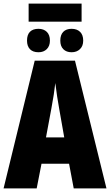

<svg xmlns="http://www.w3.org/2000/svg" viewBox="-20 -1053 615 1073"><path d="M366 -138H212L185 0H0L174 -714H399L575 0H392ZM311 -444Q299 -509 289 -589Q283 -531 267 -446L237 -285H339ZM436 -932H140V-1033H436ZM259 -826Q259 -796 241.5 -778.5Q224 -761 195 -761Q164 -761 147.5 -778Q131 -795 131 -826Q131 -859 147.5 -875.5Q164 -892 195 -892Q224 -892 241.5 -875Q259 -858 259 -826ZM445 -826Q445 -796 427 -778.5Q409 -761 380 -761Q351 -761 334 -778Q317 -795 317 -826Q317 -858 333.5 -875Q350 -892 380 -892Q410 -892 427.5 -875Q445 -858 445 -826Z"/></svg>

Font: Noto Sans UI CondBlack
Style: Regular
Weight: 900
Width: 3
Designer: Monotype Design Team
Foundry: Monotype Imaging Inc.
Version: Version 1.001